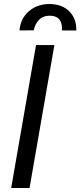

<svg xmlns="http://www.w3.org/2000/svg" viewBox="-20 -935 399 955"><path d="M35.6 0ZM127 0H35.6L159.2 -710.9H250.5ZM288.1 -783.7Q292.5 -855 230 -856.9Q194.8 -857.4 174.6 -836.9Q154.3 -816.4 147.9 -784.2L76.7 -783.7Q82.5 -844.2 124.8 -880.1Q167 -916 230.5 -915Q291.5 -913.1 326.4 -876.7Q361.3 -840.3 359.4 -783.2Z"/></svg>

Font: Roboto
Style: Italic
Weight: 400
Italic angle: -12°
Designer: Google
Version: Version 2.134; 2016; ttfautohint (v1.6)